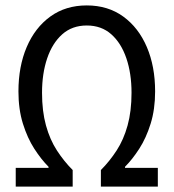

<svg xmlns="http://www.w3.org/2000/svg" viewBox="-20 -688 640 708"><path d="M38 0V-69H159V-73Q132 -100 106.5 -139.5Q81 -179 64.5 -232Q48 -285 48 -351Q48 -443 78.5 -514.5Q109 -586 165.5 -627Q222 -668 300 -668Q378 -668 434.5 -627Q491 -586 521.5 -514.5Q552 -443 552 -351Q552 -285 535.5 -232Q519 -179 493.5 -139.5Q468 -100 441 -73V-69H562V0H352V-61Q384 -93 410 -133Q436 -173 450.5 -225.5Q465 -278 465 -346Q465 -417 446 -473Q427 -529 390.5 -561.5Q354 -594 300 -594Q246 -594 209.5 -561.5Q173 -529 154 -473Q135 -417 135 -346Q135 -278 149.5 -225.5Q164 -173 190 -133Q216 -93 248 -61V0Z"/></svg>

Font: Source Code Variable
Style: Regular
Weight: 400
Monospace: yes
Designer: Paul D. Hunt, Teo Tuominen
Foundry: Adobe Systems Incorporated
Version: Version 1.010;hotconv 1.0.106;makeotfexe 2.5.65593